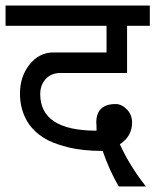

<svg xmlns="http://www.w3.org/2000/svg" viewBox="-30 -633 560 692"><path d="M163 -444H354V-540H-10V-613H510V-540H428V-370H188Q155 -370 135 -348.5Q115 -327 115 -294Q115 -162 318 -162Q318 -188 317 -191Q317 -258 387 -258Q408 -258 427 -239Q446 -220 446 -191Q446 -142 402 -113Q438 -34 496 39H398Q365 -17 340 -89Q267 -89 212 -103Q157 -117 125.5 -137.5Q94 -158 74 -186Q42 -234 42 -295.5Q42 -357 76.5 -400.5Q111 -444 163 -444Z"/></svg>

Font: Autonym
Style: Regular
Weight: 500
Version: Version 1.0.20131126